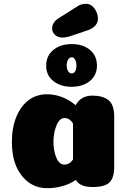

<svg xmlns="http://www.w3.org/2000/svg" viewBox="-20 -976 664 1002"><path d="M225 6Q146 6 94 -58.5Q42 -123 42 -235Q42 -311 66 -368Q90 -425 131 -454.5Q172 -484 225 -484Q306 -484 375 -427Q402 -477 462 -477Q516 -477 546 -453.5Q576 -430 576 -367V-107Q576 -47 551 -23.5Q526 0 463 0Q397 0 376 -37Q312 6 225 6ZM361 -331Q344 -360 317 -360Q291 -360 275 -322Q259 -284 259 -235Q259 -189 274 -153Q289 -117 316 -117Q344 -117 361 -144ZM355 -677Q342 -677 335 -664Q328 -651 328 -634.5Q328 -618 335 -605.5Q342 -593 354.5 -593Q367 -593 373 -605Q379 -617 379 -634Q379 -651 372.5 -664Q366 -677 355 -677ZM354 -523Q297 -523 259 -552.5Q221 -582 221 -633Q221 -685 258.5 -715.5Q296 -746 354.5 -746Q413 -746 449.5 -715.5Q486 -685 486 -633Q486 -599 468.5 -574Q451 -549 421 -536Q391 -523 354 -523ZM389 -946Q407 -956 428 -956Q456 -956 473.5 -931Q491 -906 491 -879Q491 -839 441 -819L343 -786Q323 -780 306 -780Q282 -780 267 -794Q252 -808 252 -828Q252 -843 260 -855.5Q268 -868 274 -872.5Q280 -877 297 -888Z"/></svg>

Font: Coiny 2.0
Style: Regular
Weight: 400
Version: Version 1.001 July 11, 2018